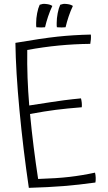

<svg xmlns="http://www.w3.org/2000/svg" viewBox="-20 -910 545 972"><path d="M463 14Q377 26 301.5 32Q226 38 126 41Q97 -156 78.5 -352.5Q60 -549 58 -693Q192 -716 271 -724.5Q350 -733 440 -735Q441 -722 440 -710.5Q439 -699 437 -688Q355 -687 277.5 -679.5Q200 -672 118 -657Q117 -584 119.5 -516.5Q122 -449 128 -376Q262 -397 304.5 -402.5Q347 -408 390 -412Q393 -400 394 -389Q395 -378 394 -367Q318 -361 263 -354Q208 -347 132 -333Q140 -249 150.5 -165.5Q161 -82 173 -4Q268 -7 332 -14.5Q396 -22 461 -36Q464 -25 464.5 -10.5Q465 4 463 14ZM211 -890Q222 -889 229.5 -887Q237 -885 245 -880Q233 -855 223.5 -826.5Q214 -798 208 -772Q201 -771 188.5 -771Q176 -771 164 -772Q163 -776 163 -780.5Q163 -785 163 -794Q163 -817 168 -843Q173 -869 181 -886Q190 -889 196 -890Q202 -891 211 -890ZM315 -890Q326 -889 333.5 -887Q341 -885 349 -880Q337 -855 327.5 -826.5Q318 -798 312 -772Q305 -771 292.5 -771Q280 -771 268 -772Q267 -776 267 -780.5Q267 -785 267 -794Q267 -817 272 -843Q277 -869 285 -886Q294 -889 300 -890Q306 -891 315 -890Z"/></svg>

Font: Atma Light
Style: Regular
Weight: 300
Designer: Gregori Vincens, Jeremie Hornus, Riccardo Olocco, Yoann Minet.
Foundry: black foundry
Version: Version 1.102;PS 1.100;hotconv 1.0.86;makeotf.lib2.5.63406